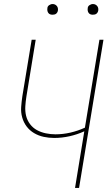

<svg xmlns="http://www.w3.org/2000/svg" viewBox="-20 -932 540 952"><path d="M352 0 398 -281Q363 -265 325 -256.5Q287 -248 249 -248Q222 -248 196.5 -253.5Q171 -259 149 -272Q127 -285 112 -305Q97 -325 90 -350Q83 -375 85 -402Q87 -429 91 -456L137 -735H157L111 -454Q107 -429 105.5 -404.5Q104 -380 109.5 -357.5Q115 -335 129 -316.5Q143 -298 163 -287Q183 -276 207 -271Q231 -266 255 -266Q292 -266 329 -274.5Q366 -283 401 -299L473 -735H493L372 0ZM440 -859Q434 -859 428.5 -861Q423 -863 419.5 -868Q416 -873 415 -879Q414 -885 415 -891Q415 -896 417.5 -900Q420 -904 424 -906.5Q428 -909 432 -910.5Q436 -912 441 -912Q447 -912 452.5 -909.5Q458 -907 462 -902Q466 -897 467 -891Q468 -885 467 -879Q466 -874 463.5 -870Q461 -866 457.5 -863.5Q454 -861 449.5 -860Q445 -859 440 -859ZM240 -859Q234 -859 228.5 -861Q223 -863 219.5 -868Q216 -873 215 -879Q214 -885 215 -891Q215 -896 217.5 -900Q220 -904 224 -906.5Q228 -909 232 -910.5Q236 -912 241 -912Q247 -912 252.5 -909.5Q258 -907 262 -902Q266 -897 267 -891Q268 -885 267 -879Q266 -874 263.5 -870Q261 -866 257.5 -863.5Q254 -861 249.5 -860Q245 -859 240 -859Z"/></svg>

Font: Iosevka Curly Thin
Style: Italic
Weight: 100
Italic angle: -9°
Monospace: yes
Designer: Belleve Invis
Foundry: Belleve Invis
Version: Version 22.1.2; ttfautohint (v1.8.4)